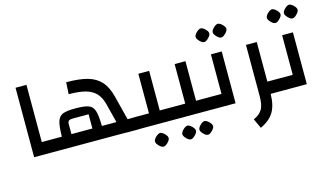

<svg xmlns="http://www.w3.org/2000/svg" viewBox="-106 -1065 2871 1682"><g transform="rotate(-15 1329.5 -224.0)"><path d="M93 -630H192V-111H305V0H93Z M1046 -110V1H925V0H265V-111H374Q375 -207 389 -249.5Q403 -292 438.5 -306Q474 -320 552 -320Q634 -320 671 -306Q708 -292 722 -249.5Q736 -207 737 -111H869L824 -288Q807 -351 772.5 -387Q738 -423 679.5 -439Q621 -455 528 -455L534 -562Q652 -562 726.5 -541Q801 -520 846.5 -469.5Q892 -419 915 -327L970 -110ZM461 -111H651V-240H507Q482 -240 471.5 -231.5Q461 -223 461 -203Z M1375 -111V0H1006V-111H1164V-470H1262V-111ZM1151 142Q1151 124 1173 102.5Q1195 81 1213 80Q1231 81 1253 102.5Q1275 124 1275 142Q1275 159 1252.5 182Q1230 205 1213 204Q1196 205 1173.5 182Q1151 159 1151 142Z M1704 -111V0H1335V-111H1493V-470H1591V-111ZM1399 142Q1399 124 1421 102.5Q1443 81 1461 80Q1479 81 1501 102.5Q1523 124 1523 142Q1523 159 1500 182Q1477 205 1461 204Q1444 205 1421.5 182Q1399 159 1399 142ZM1554 142Q1554 124 1576 102.5Q1598 81 1616 80Q1634 81 1656 102.5Q1678 124 1678 142Q1678 159 1655 182Q1632 205 1616 204Q1599 205 1576.5 182Q1554 159 1554 142Z M1664 -111H1822V-470H1920V0H1664ZM1732 -651Q1732 -669 1754 -690.5Q1776 -712 1794 -713Q1812 -712 1834 -690.5Q1856 -669 1856 -651Q1856 -634 1833 -611Q1810 -588 1794 -589Q1777 -588 1754.5 -611Q1732 -634 1732 -651ZM1887 -651Q1887 -669 1909 -690.5Q1931 -712 1949 -713Q1967 -712 1989 -690.5Q2011 -669 2011 -651Q2011 -634 1988 -611Q1965 -588 1949 -589Q1932 -588 1909.5 -611Q1887 -634 1887 -651Z M2350 0H2238Q2237 102 2200 164Q2163 226 2078 265L2038 178Q2096 151 2118 111.5Q2140 72 2140 -6V-470H2238V-111H2350Z M2310 -111H2468V-470H2566V0H2310ZM2378 -651Q2378 -669 2400 -690.5Q2422 -712 2440 -713Q2458 -712 2480 -690.5Q2502 -669 2502 -651Q2502 -634 2479 -611Q2456 -588 2440 -589Q2423 -588 2400.5 -611Q2378 -634 2378 -651ZM2533 -651Q2533 -669 2555 -690.5Q2577 -712 2595 -713Q2613 -712 2635 -690.5Q2657 -669 2657 -651Q2657 -634 2634 -611Q2611 -588 2595 -589Q2578 -588 2555.5 -611Q2533 -634 2533 -651Z"/></g></svg>

Font: Changa Medium
Style: Regular
Weight: 500
Designer: Eduardo Rodriguez Tunni
Foundry: Eduardo Rodriguez Tunni
Version: Version 2.002; ttfautohint (v1.5) -l 8 -r 50 -G 150 -x 14 -H